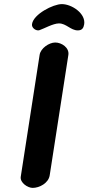

<svg xmlns="http://www.w3.org/2000/svg" viewBox="-20 -914 431 935"><path d="M249 -707C219 -707 178 -679 173 -647L81 -53C77 -24 115 1 139 1C172 1 216 -22 222 -60L313 -647C318 -682 280 -707 249 -707ZM136 -797C133 -780 151 -766 166 -766C168 -766 172 -767 172 -767C193 -774 239 -800 267 -800C303 -800 324 -766 359 -766C380 -766 387 -778 390 -796C398 -848 330 -894 281 -894C239 -894 143 -845 136 -797Z"/></svg>

Font: Asimov Print
Style: Regular
Weight: 500
Designer: Google
Version: Version 2.000980: 2014